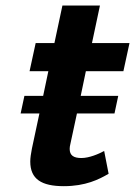

<svg xmlns="http://www.w3.org/2000/svg" viewBox="-20 -653 480 682"><path d="M266.7 -312.5 285 -400H418.3L440 -500H306.7L335 -633.3H201.7L173.3 -500H106.7L85 -400H151.7L133.3 -312.5H66.7L53.3 -250H120L93.3 -125C90 -107.5 87.5 -92.5 87.5 -79.2C87.5 -16.7 127.5 8.3 206.7 8.3C284.2 8.3 331.7 -15.8 365.8 -35.8L350 -116.7C330 -105.8 296.7 -91.7 269.2 -91.7C241.7 -91.7 227.5 -100.8 227.5 -124.2C227.5 -129.2 228.3 -135 230 -141.7L253.3 -250H386.7L400 -312.5Z"/></svg>

Font: BoonHome
Style: Bold Oblique
Weight: 700
Italic angle: -12°
Designer: Sungsit Sawaiwan
Foundry: Sungsit Sawaiwan
Version: Version 0.2